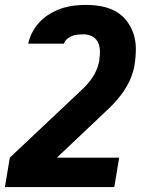

<svg xmlns="http://www.w3.org/2000/svg" viewBox="-35 -548 655 783"><path d="M-15 215 5 95 266 -151Q283 -167 300.5 -183.5Q318 -200 332.5 -218.5Q347 -237 356.5 -258Q366 -279 370 -301V-304Q373 -322 372.5 -341Q372 -360 364.5 -375.5Q357 -391 341 -399.5Q325 -408 306 -408Q295 -408 283.5 -407Q272 -406 260.5 -402Q249 -398 239 -389.5Q229 -381 226 -370H80Q85 -394 97.5 -417.5Q110 -441 128.5 -460Q147 -479 170 -492.5Q193 -506 217.5 -514Q242 -522 267 -525Q292 -528 317 -528Q349 -528 380 -522Q411 -516 437 -501.5Q463 -487 481.5 -463Q500 -439 509.5 -410Q519 -381 519 -349Q519 -317 514 -285Q509 -253 495 -222Q481 -191 460.5 -163.5Q440 -136 415.5 -112Q391 -88 365 -64L197 95H451L431 215Z"/></svg>

Font: Iosevka Heavy Extended Oblique
Style: Regular
Weight: 900
Width: 7
Italic angle: -9°
Monospace: yes
Designer: Belleve Invis
Foundry: Belleve Invis
Version: Version 32.5.0; ttfautohint (v1.8.4)